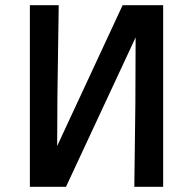

<svg xmlns="http://www.w3.org/2000/svg" viewBox="-20 -719 743 739"><path d="M95 0V-699H206L201 -350L200 -157L452 -699H608V0H497L501 -317L502 -575L234 0Z"/></svg>

Font: Ruda
Style: Bold
Weight: 700
Designer: Mariela Monsalve and Angelina Sanchez
Foundry: Mariela Monsalve and Angelina Sanchez
Version: Version 2.000